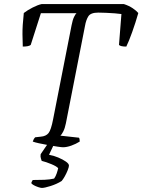

<svg xmlns="http://www.w3.org/2000/svg" viewBox="-20 -724 700 944"><path d="M290 0Q283 0 262.5 -3Q242 -6 217.5 -10.5Q193 -15 172 -19.5Q151 -24 141 -28Q145 -41 153 -49L180 -52Q206 -54 218.5 -69.5Q231 -85 241 -137L332 -600Q337 -626 344 -640.5Q351 -655 356 -659H181L131 -503Q121 -495 92 -495Q91 -515 90.5 -555.5Q90 -596 97 -660Q115 -674 140.5 -687Q166 -700 185 -704H589Q614 -696 632.5 -683.5Q651 -671 660 -660Q647 -614 630 -566.5Q613 -519 601 -495Q573 -495 565 -503L577 -655Q565 -657 544 -658.5Q523 -660 501 -661Q479 -662 463 -662Q426 -662 414.5 -644Q403 -626 398 -597L304 -118Q299 -93 291 -77.5Q283 -62 277 -57L368 -47Q370 -45 371 -40.5Q372 -36 372 -28Q353 -16 330.5 -8Q308 0 290 0ZM186 200Q180 200 168 196Q156 192 146 186.5Q136 181 134 176Q135 171 137 168Q139 165 141 161Q173 161 198.5 160Q224 159 246 154Q254 143 259 128Q264 113 266 103Q259 94 232.5 83Q206 72 185 67Q184 63 181 54.5Q178 46 180 34Q192 17 202.5 1Q213 -15 230 -37H256L221 37Q244 41 266.5 50.5Q289 60 304 70.5Q319 81 319 90Q319 97 313 112.5Q307 128 298.5 143Q290 158 283 166Q259 181 229 190.5Q199 200 186 200Z"/></svg>

Font: Texturina Thin
Style: Italic
Weight: 100
Italic angle: -11°
Designer: Guillermo Torres Carreño
Foundry: Omnibus-Type
Version: Version 1.002; ttfautohint (v1.8.3)